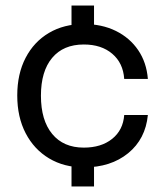

<svg xmlns="http://www.w3.org/2000/svg" viewBox="-20 -670 593 690"><path d="M237 -103.9V0H317.9V-103.9ZM237 -650.1V-545.5H317.9V-650.1ZM42 -327Q42 -249.2 72.2 -191.2Q102.4 -133.1 156.4 -100.8Q210.4 -68.5 281.7 -68.5Q378.1 -68.5 440.5 -119.4Q502.9 -170.2 511.4 -256.6H426.4Q422.4 -202.5 383.1 -171Q343.9 -139.5 281.1 -139.5Q208.1 -139.5 167.6 -188.6Q127.1 -237.6 127.1 -326Q127.1 -413.9 167.4 -462Q207.6 -510.1 281.2 -510.1Q344.3 -510.1 383.4 -476.8Q422.6 -443.5 426.4 -386.3H511.4Q506.7 -445.5 476.6 -489.8Q446.5 -534.1 396.2 -558.9Q346 -583.6 281.2 -583.6Q209.9 -583.6 156 -551.8Q102.1 -520 72.1 -462.3Q42 -404.5 42 -327Z"/></svg>

Font: Overused Grotesk Light
Style: Regular
Weight: 300
Designer: RandomMaerks
Version: Version 0.005